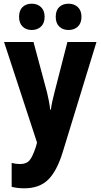

<svg xmlns="http://www.w3.org/2000/svg" viewBox="-20 -777 543 1037"><path d="M2 -550H161L234 -278Q240 -254 244.5 -229.5Q249 -205 251 -185H255Q257 -204 262 -227Q267 -250 274 -277L344 -550H501L319 44Q287 148 239.5 194Q192 240 112 240Q92 240 75 238Q58 236 43 232V103Q65 109 88 109Q123 109 140 88.5Q157 68 174 15L180 -7ZM83 -686Q83 -721 102 -739Q121 -757 151 -757Q182 -757 201.5 -738.5Q221 -720 221 -686Q221 -652 201.5 -633.5Q182 -615 151 -615Q121 -615 102 -633.5Q83 -652 83 -686ZM281 -686Q281 -721 300 -739Q319 -757 350 -757Q381 -757 400.5 -738.5Q420 -720 420 -686Q420 -652 400.5 -633.5Q381 -615 350 -615Q319 -615 300 -633.5Q281 -652 281 -686Z"/></svg>

Font: Noto Sans Hebrew Condensed ExtraBold
Style: Regular
Weight: 800
Width: 3
Designer: Monotype Design Team
Foundry: Monotype Imaging Inc.
Version: Version 2.004; ttfautohint (v1.8.4.7-5d5b)